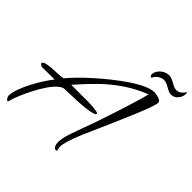

<svg xmlns="http://www.w3.org/2000/svg" viewBox="-239 -892 1132 1132"><g transform="rotate(45 327.5 -326.0)"><path d="M382 68Q371 63 366 52Q361 41 361 25Q361 -7 376.5 -53.5Q392 -100 408 -143Q421 -176 436.5 -221.5Q452 -267 468.5 -317.5Q485 -368 500 -415Q515 -462 525.5 -498.5Q536 -535 540 -552Q462 -521 400 -478.5Q338 -436 284.5 -383.5Q231 -331 177 -269H318Q322 -269 336 -268.5Q350 -268 366 -266.5Q382 -265 393.5 -262.5Q405 -260 405 -255Q405 -247 385.5 -241.5Q366 -236 335.5 -232.5Q305 -229 272 -227.5Q239 -226 211 -225Q183 -224 169 -224Q150 -224 127 -203Q104 -182 81.5 -148Q59 -114 39.5 -75.5Q20 -37 5.5 -2Q-9 33 -15 57Q-15 59 -16 62Q-17 65 -20 65Q-26 65 -32.5 54.5Q-39 44 -39 39Q-39 12 -26 -24Q-13 -60 6.5 -97.5Q26 -135 47.5 -168Q69 -201 86 -222Q61 -222 35 -221.5Q9 -221 -17 -221Q-23 -221 -29.5 -225.5Q-36 -230 -38 -236Q-34 -247 -14 -251.5Q6 -256 32.5 -257.5Q59 -259 83 -260Q107 -261 118 -264Q136 -286 167 -318Q198 -350 238 -386Q278 -422 322 -457Q366 -492 409 -521Q452 -550 490 -567.5Q528 -585 555 -585Q563 -585 577 -582.5Q591 -580 603 -574Q615 -568 615 -557Q615 -544 601.5 -506Q588 -468 566 -415.5Q544 -363 519 -305.5Q494 -248 471 -196Q448 -144 432 -108Q409 -52 398.5 -18Q388 16 388 36Q388 51 394 62Q395 63 390 66Q385 69 382 68ZM479 -633Q475 -633 472 -638Q469 -643 469 -650Q469 -663 478.5 -678.5Q488 -694 506 -705.5Q524 -717 547 -717Q562 -717 577.5 -709Q593 -701 608 -693Q623 -685 638 -685Q652 -685 662.5 -691.5Q673 -698 681 -708Q684 -712 686.5 -716Q689 -720 690 -720Q695 -720 693 -702Q692 -683 675.5 -663.5Q659 -644 635 -644Q619 -644 604.5 -652Q590 -660 575 -668Q560 -676 541 -676Q527 -676 509.5 -665Q492 -654 486 -639Q484 -633 479 -633Z"/></g></svg>

Font: Hurricane
Style: Regular
Weight: 400
Designer: Robert E. Leuschke
Foundry: Robert E. Leuschke
Version: Version 1.010; ttfautohint (v1.8.3)